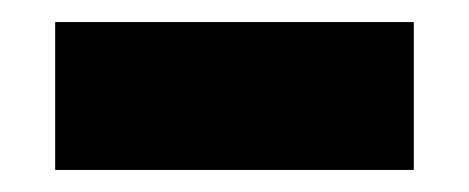

<svg xmlns="http://www.w3.org/2000/svg" viewBox="-20 -802 425 174"><path d="M30 -648V-782H355V-648Z"/></svg>

Font: FiraGO Heavy
Style: Regular
Weight: 900
Designer: bBox Type
Foundry: bBox Type GmbH
Version: Version 1.001